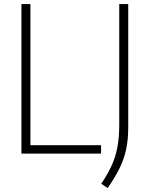

<svg xmlns="http://www.w3.org/2000/svg" viewBox="-20 -760 741 950"><path d="M86 0V-740H130.5V-41.5H480V0ZM512.5 170.5 481 149Q512.5 102.5 532 60Q551.5 17.5 560.8 -31Q570 -79.5 570 -143.5V-740H614.5V-129.5Q614.5 -68 603.8 -19.2Q593 29.5 570.5 74.8Q548 120 512.5 170.5Z"/></svg>

Font: Encode Sans SemiCondensed SemiCondensed ExtraLight
Style: Regular
Weight: 200
Width: 4
Designer: Multiple Designers
Foundry: Impallari Type
Version: Version 3.000; ttfautohint (v1.8.3) -l 8 -r 50 -G 200 -x 14 